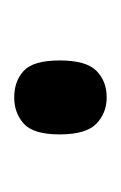

<svg xmlns="http://www.w3.org/2000/svg" viewBox="30 -489 170 270"><g transform="rotate(-90 115.0 -354.0)"><path d="M113 -289Q136 -289 150.5 -303.5Q165 -318 165 -355Q165 -392 150.5 -405.5Q136 -419 113 -419Q91 -419 76 -405.5Q61 -392 61 -355Q61 -318 76 -303.5Q91 -289 113 -289Z"/></g></svg>

Font: Noto Serif Display Condensed Semi
Style: Regular
Weight: 600
Width: 3
Designer: Monotype Design Team
Foundry: Monotype Imaging Inc.
Version: Version 1.900